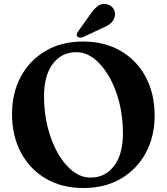

<svg xmlns="http://www.w3.org/2000/svg" viewBox="-20 -927 838 966"><path d="M397 -718Q506.5 -718 587.8 -670.5Q669 -623 713.5 -539Q758 -455 758 -345.5Q758 -240.5 713.8 -158.2Q669.5 -76 589 -28.5Q508.5 19 400 19Q291 19 210.2 -28.5Q129.5 -76 85 -160Q40.5 -244 40.5 -354Q40.5 -458.5 84.5 -540.8Q128.5 -623 208.8 -670.5Q289 -718 397 -718ZM598.5 -256.5Q598.5 -339.5 579.8 -413Q561 -486.5 528 -543.2Q495 -600 453 -632.2Q411 -664.5 364 -664.5Q290 -664.5 245.8 -606Q201.5 -547.5 201.5 -442.5Q201.5 -359.5 220.2 -285.8Q239 -212 271.5 -155.2Q304 -98.5 346.2 -66Q388.5 -33.5 435 -33.5Q509.5 -33.5 554 -92.2Q598.5 -151 598.5 -256.5ZM433.5 -853.5Q452 -881.5 471.8 -896.2Q491.5 -911 517.5 -905.5Q540.5 -900.5 551.5 -882.2Q562.5 -864 557.5 -845.5Q553 -823 536.2 -809.2Q519.5 -795.5 491.5 -784L397 -740Q389.5 -737.5 381.8 -738Q374 -738.5 369 -743.5Q364.5 -749.5 366.5 -756Q368.5 -762.5 373 -769Z"/></svg>

Font: Fraunces 9pt S000 SemiBold
Style: Regular
Weight: 600
Version: Version 1.000; ttfautohint (v1.8.3)